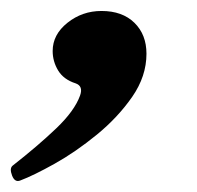

<svg xmlns="http://www.w3.org/2000/svg" viewBox="-46 -175 359 350"><path d="M-9 154Q-19 158 -24 145Q-29 132 -23 127Q23 91 56.5 59Q90 27 100 -1Q106 -18 92 -23Q70 -30 60 -46.5Q50 -63 50 -82Q50 -112 77 -133.5Q104 -155 139 -155Q177 -155 199 -133.5Q221 -112 221 -77Q221 -36 195 1.5Q169 39 130.5 70.5Q92 102 53.5 123.5Q15 145 -9 154Z"/></svg>

Font: Junicode SmExp
Style: Bold Italic
Weight: 700
Width: 6
Italic angle: -11°
Designer: Peter S. Baker
Version: Version 2.205; ttfautohint (v1.8.4)